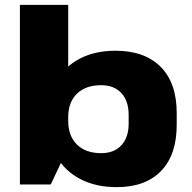

<svg xmlns="http://www.w3.org/2000/svg" viewBox="-20 -760 792 791"><path d="M461 11Q376 11 312.5 -21.5Q249 -54 214 -113.5Q179 -173 179 -254V-289Q179 -369 213.5 -428Q248 -487 310 -519Q372 -551 456 -551Q576 -551 642 -484.5Q708 -418 708 -294V-246Q708 -122 643.5 -55.5Q579 11 461 11ZM62 -740H261V-152L189 0H62ZM397 -129Q450 -129 480 -161.5Q510 -194 510 -250V-287Q510 -344 480 -376.5Q450 -409 397 -409Q333 -409 297 -374Q261 -339 261 -277V-262Q261 -200 297 -164.5Q333 -129 397 -129Z"/></svg>

Font: Pathway Extreme ExtraBold
Style: Regular
Weight: 800
Designer: Eduardo Rodriguez Tunni
Foundry: Eduardo Rodriguez Tunni
Version: Version 1.001;gftools[0.9.26]